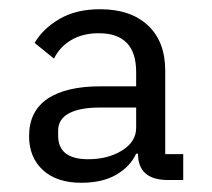

<svg xmlns="http://www.w3.org/2000/svg" viewBox="-20 -759 459 416"><path d="M43 -464Q43 -518 83 -545Q123 -572 198 -572H275V-603Q275 -687 194 -687Q159 -687 134 -672Q109 -657 97 -632L55 -666Q73 -697 109 -718Q145 -739 197 -739Q263 -739 300.5 -704Q338 -669 338 -606V-425H377V-369H344Q279 -369 279 -426H275Q262 -398 232 -380.5Q202 -363 156 -363Q103 -363 73 -390.5Q43 -418 43 -464ZM275 -482V-526H196Q153 -526 129.5 -513.5Q106 -501 106 -476V-465Q106 -414 171 -414Q214 -414 244.5 -433Q275 -452 275 -482Z"/></svg>

Font: IBM Plex Sans JP
Style: Regular
Weight: 400
Designer: Mike Abbink; Paul van der Laan; Pieter van Rosmalen; Wujin Sim; Yejin Wi; Jinhee Kim; Boomi Park; Yona Kim; Kichan Ma
Foundry: Sandoll Inc.
Version: Version 1.000